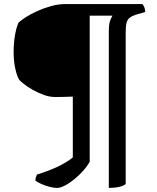

<svg xmlns="http://www.w3.org/2000/svg" viewBox="-20 -724 774 944"><path d="M260 200Q246 200 225.5 195Q205 190 185.5 181.5Q166 173 154 164Q154 154 157 146Q160 138 162 134Q213 119 259.5 97.5Q306 76 338 50V-249Q313 -248 290 -247.5Q267 -247 251 -247Q224 -247 195 -257.5Q166 -268 140.5 -282.5Q115 -297 97.5 -311Q80 -325 75 -331Q64 -347 55.5 -385Q47 -423 47 -468Q47 -509 53 -547Q59 -585 71 -613Q83 -624 107 -639.5Q131 -655 163 -669.5Q195 -684 231 -694Q267 -704 301 -704H680Q685 -699 689.5 -688.5Q694 -678 694 -665L649 -652Q630 -646 618.5 -637.5Q607 -629 602.5 -612.5Q598 -596 598 -566V180Q591 189 567 194.5Q543 200 515 200V-568Q515 -607 522 -624Q529 -641 533 -647H421V71Q409 93 388.5 116Q368 139 344.5 158Q321 177 298.5 188.5Q276 200 260 200Z"/></svg>

Font: Texturina Medium 12pt SemiBold
Style: Regular
Weight: 600
Version: Version 1.002